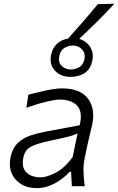

<svg xmlns="http://www.w3.org/2000/svg" viewBox="-20 -964 612 994"><path d="M171 10Q122 10 87.8 -11.8Q53.5 -33.5 39.2 -70.2Q25 -107 35 -152.5Q45.5 -199 73 -224.5Q100.5 -250 138.5 -262.8Q176.5 -275.5 218 -283L392.5 -315.5Q409 -385 379.5 -416.8Q350 -448.5 286.5 -448.5Q266.5 -448.5 220 -437.5Q173.5 -426.5 116.5 -406L127 -474Q151 -480 182 -487.5Q213 -495 244.2 -500.8Q275.5 -506.5 300 -506.5Q395 -506.5 435 -454Q475 -401.5 457 -317Q452 -295 445.5 -269Q439 -243 432 -210.5L418.5 -146Q411.5 -114 412.2 -78Q413 -42 418.5 0H352L348 -74.5H340Q309 -39 263.2 -14.5Q217.5 10 171 10ZM190 -46Q221.5 -46 267 -69Q312.5 -92 356 -150.5L381.5 -273Q372 -268.5 357 -263.5Q342 -258.5 313 -251.5Q284 -244.5 233 -234Q183.5 -224 146.5 -207.8Q109.5 -191.5 101 -149Q90.5 -97 116.5 -71.5Q142.5 -46 190 -46ZM344.5 -566Q294.5 -566 264.5 -598.2Q234.5 -630.5 244.5 -679.5Q254 -723.5 284.5 -745Q315 -766.5 359.5 -766.5Q393 -766.5 417.2 -750.8Q441.5 -735 453 -709.2Q464.5 -683.5 458.5 -653.5Q449.5 -606.5 418.8 -586.2Q388 -566 344.5 -566ZM346 -604Q372.5 -605 391.8 -617Q411 -629 417.5 -659Q423 -688 405 -707.8Q387 -727.5 358.5 -728.5Q331 -727.5 311.8 -714.8Q292.5 -702 287 -674.5Q280.5 -642.5 298.5 -623.8Q316.5 -605 346 -604ZM316 -746Q360.5 -795.5 403.5 -844.5Q446.5 -893.5 486.5 -942.5L572 -944.5Q525.5 -894 475.8 -845Q426 -796 374.5 -747.5Z"/></svg>

Font: Commissioner Flair Light
Style: Italic
Weight: 300
Italic angle: -12°
Designer: Kostas Bartsokas
Foundry: Kostas Bartsokas
Version: Version 1.000; ttfautohint (v1.8.3)